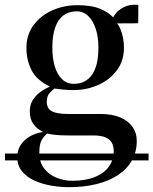

<svg xmlns="http://www.w3.org/2000/svg" viewBox="-64 -540 636 796"><path d="M552 96.5V125H-43.5V96.5ZM221.5 236Q187.5 236 149.8 229.8Q112 223.5 80 209.2Q48 195 27.8 170.8Q7.5 146.5 7.5 111.5Q7.5 83.5 21.2 61.8Q35 40 59 26Q83 12 114.5 7Q89 -5.5 74.2 -26Q59.5 -46.5 59.5 -79Q59.5 -104.5 71.2 -124Q83 -143.5 102.2 -157.8Q121.5 -172 143 -181Q87 -208 66.2 -250.2Q45.5 -292.5 45.5 -340.5Q45.5 -396 75.2 -436Q105 -476 153.2 -497.2Q201.5 -518.5 257 -518.5Q316 -518.5 351.2 -503.5Q386.5 -488.5 405 -468Q416.5 -491 440.8 -505.5Q465 -520 488.5 -520H509.5L509 -443.5L421 -443Q429 -435 435.2 -419.5Q441.5 -404 445.8 -384.2Q450 -364.5 450 -342.5Q450 -288 420.5 -248.5Q391 -209 343.2 -187.8Q295.5 -166.5 240 -166.5Q220.5 -166.5 199 -168.5Q177.5 -170.5 161.5 -173Q152 -166 141 -153.5Q130 -141 130 -117.5Q130 -90 151 -78.8Q172 -67.5 219.5 -67.5H351.5Q401.5 -67.5 435 -53Q468.5 -38.5 485.8 -13.5Q503 11.5 503 43.5Q503 89.5 482.8 125.2Q462.5 161 425 185.8Q387.5 210.5 336 223.2Q284.5 236 221.5 236ZM234.5 209.5Q290.5 209.5 329 194Q367.5 178.5 387.5 150.5Q407.5 122.5 407.5 86Q407.5 67 400 52.5Q392.5 38 373.8 29.8Q355 21.5 322 21.5H219.5Q190.5 21.5 168.5 19.5Q146.5 17.5 132 13.5Q119.5 23 109.2 40Q99 57 99 93Q99 133.5 119.5 159.2Q140 185 171.2 197.2Q202.5 209.5 234.5 209.5ZM242 -192.5Q291 -192.5 317.5 -230.2Q344 -268 344 -342.5Q344 -386.5 333 -420.2Q322 -454 302 -473.5Q282 -493 254 -493Q221.5 -493 199 -476.2Q176.5 -459.5 164.8 -426Q153 -392.5 153 -343Q153 -299 163 -265Q173 -231 193 -211.8Q213 -192.5 242 -192.5Z"/></svg>

Font: Merriweather 144pt Medium
Style: Regular
Weight: 500
Version: Version 2.100